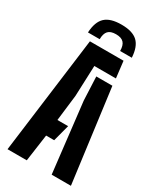

<svg xmlns="http://www.w3.org/2000/svg" viewBox="-240 -1061 957 1141"><g transform="rotate(30 238.0 -490.0)"><path d="M20.6 0 124.1 -800H354.8L368.2 -686.2H220.1L211.8 -476.4L190.6 -298.6H264L234 -184.8H178.7L152.7 0ZM323.5 0 268.4 -476.8 261.3 -638.2H371.8L455.6 0ZM238.1 -980.1Q313.6 -980.1 348.9 -947.2Q384.2 -914.2 388.5 -840H308.3Q308.2 -878.5 291.6 -896.3Q275 -914.2 238.1 -914.2Q200.9 -914.2 184.5 -896.1Q168.2 -878.1 168 -840H87.6Q91.6 -914.3 126.9 -947.2Q162.3 -980.1 238.1 -980.1Z"/></g></svg>

Font: Big Shoulders Stencil Text SC Thin
Style: Regular
Weight: 100
Designer: Patric King
Foundry: XO Type Co
Version: Version 2.001